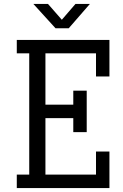

<svg xmlns="http://www.w3.org/2000/svg" viewBox="-20 -952 624 972"><path d="M351 -493H419V-283H351V-354H210V-68H466V-185H534V0H65V-68H128V-682H65V-750H534V-565H466V-682H210V-422H351ZM435 -932 328 -809H261L149 -932H223L293 -852L362 -932Z"/></svg>

Font: Kelly Slab
Style: Regular
Weight: 400
Designer: Denis Masharov
Foundry: Denis Masharov
Version: Version 1.001